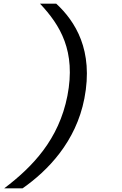

<svg xmlns="http://www.w3.org/2000/svg" viewBox="-20 -821 660 1041"><path d="M345.5 -301.5C299 -65 157.5 83 3 200H102.5C238.5 105 392 -52 437.5 -287C488.5 -549 387.5 -706 285 -801H197C307 -684 392.5 -544 345.5 -301.5Z"/></svg>

Font: Monaspace Argon
Style: Italic
Weight: 400
Italic angle: -11°
Designer: Riley Cran & the Lettermatic Team
Foundry: Lettermatic
Version: Version 1.101 (Monaspace Argon)